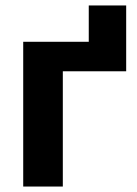

<svg xmlns="http://www.w3.org/2000/svg" viewBox="-20 -683 501 703"><path d="M65 -530V0H210V-422H442V-663H305V-530Z"/></svg>

Font: Cheyenne Sans
Style: Bold
Weight: 700
Designer: The Public Sans project authors (U.S. Web Design System), Libre Franklin designed by Pablo Impallari and Rodrigo Fuenzal
Foundry: The Cheyenne Sans Project Authors
Version: Version 2.007